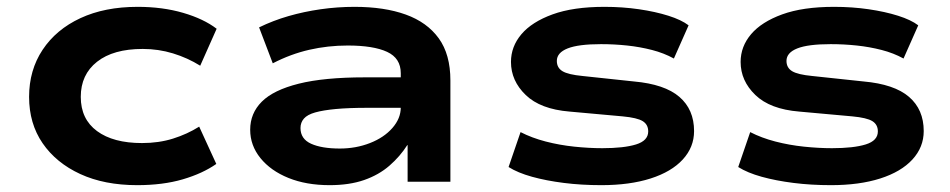

<svg xmlns="http://www.w3.org/2000/svg" viewBox="-20 -531 2777 561"><path d="M381 10Q285 10 214.5 -22.5Q144 -55 104.5 -112.5Q65 -170 65 -248Q65 -326 104.5 -385.5Q144 -445 215 -478Q286 -511 382 -511Q455 -511 515 -493.5Q575 -476 613 -447L565 -339Q528 -362 485.5 -375Q443 -388 397 -388Q311 -388 263.5 -350.5Q216 -313 216 -248Q216 -183 263.5 -148Q311 -113 395 -113Q444 -113 485.5 -126Q527 -139 562 -161L612 -52Q572 -24 514 -7Q456 10 381 10Z M943 10Q875 10 823 -11Q771 -32 741 -69Q711 -106 711 -152Q711 -200 745 -234Q779 -268 853 -286.5Q927 -305 1046 -305H1173V-216H1054Q999 -216 961.5 -212.5Q924 -209 901 -202.5Q878 -196 868 -184.5Q858 -173 858 -157Q858 -125 889 -111Q920 -97 973 -97Q1020 -97 1061 -113Q1102 -129 1126.5 -157Q1151 -185 1151 -217V-317Q1151 -361 1111 -379.5Q1071 -398 996 -398Q938 -398 883.5 -385.5Q829 -373 777 -346L737 -451Q778 -471 823 -484Q868 -497 917 -504Q966 -511 1016 -511Q1103 -511 1165.5 -488.5Q1228 -466 1262 -419Q1296 -372 1296 -296V0H1171V-107H1170Q1149 -74 1118 -47Q1087 -20 1044 -5Q1001 10 943 10Z M1737 10Q1679 10 1627.5 3.5Q1576 -3 1534.5 -14.5Q1493 -26 1466 -43L1501 -145Q1534 -128 1574.5 -117.5Q1615 -107 1658 -102.5Q1701 -98 1740 -98Q1803 -98 1838.5 -109Q1874 -120 1874 -147Q1874 -167 1858 -177Q1842 -187 1799 -191L1644 -205Q1559 -212 1516 -253.5Q1473 -295 1473 -350Q1473 -395 1503.5 -431Q1534 -467 1594.5 -489Q1655 -511 1746 -511Q1799 -511 1847 -504Q1895 -497 1933 -485Q1971 -473 1992 -457L1949 -360Q1920 -376 1885 -385Q1850 -394 1812.5 -398Q1775 -402 1736 -402Q1670 -402 1638.5 -389.5Q1607 -377 1607 -353Q1607 -333 1623.5 -323Q1640 -313 1682 -309L1832 -293Q1922 -285 1965 -248Q2008 -211 2008 -148Q2008 -101 1975 -65Q1942 -29 1881 -9.5Q1820 10 1737 10Z M2408 10Q2350 10 2298.5 3.5Q2247 -3 2205.5 -14.5Q2164 -26 2137 -43L2172 -145Q2205 -128 2245.5 -117.5Q2286 -107 2329 -102.5Q2372 -98 2411 -98Q2474 -98 2509.5 -109Q2545 -120 2545 -147Q2545 -167 2529 -177Q2513 -187 2470 -191L2315 -205Q2230 -212 2187 -253.5Q2144 -295 2144 -350Q2144 -395 2174.5 -431Q2205 -467 2265.5 -489Q2326 -511 2417 -511Q2470 -511 2518 -504Q2566 -497 2604 -485Q2642 -473 2663 -457L2620 -360Q2591 -376 2556 -385Q2521 -394 2483.5 -398Q2446 -402 2407 -402Q2341 -402 2309.5 -389.5Q2278 -377 2278 -353Q2278 -333 2294.5 -323Q2311 -313 2353 -309L2503 -293Q2593 -285 2636 -248Q2679 -211 2679 -148Q2679 -101 2646 -65Q2613 -29 2552 -9.5Q2491 10 2408 10Z"/></svg>

Font: Nunito Sans 7pt Expanded
Style: Bold
Weight: 700
Width: 7
Designer: Vernon Adams
Foundry: Vernon Adams
Version: Version 3.101;gftools[0.9.27]